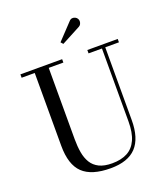

<svg xmlns="http://www.w3.org/2000/svg" viewBox="-173 -1096 1078 1232"><g transform="rotate(-20 366.0 -480.0)"><path d="M694.5 -750V-727H601V-230Q601 -106.5 544.5 -46Q488 14.5 369.5 14.5Q240 14.5 179.8 -43Q119.5 -100.5 119.5 -230V-727H30V-750H315V-727H215V-240Q215 -190.5 222.2 -148.8Q229.5 -107 248.2 -76.5Q267 -46 301.2 -29Q335.5 -12 389.5 -12Q450.5 -12 492.5 -34Q534.5 -56 556.5 -104Q578.5 -152 578.5 -230V-727H487V-750ZM356 -839.5 342 -855 444 -963Q454 -974 465 -975Q476 -976 485.8 -971Q495.5 -966 500 -957.5Q505 -949.5 504.5 -939.5Q504 -929.5 499.5 -921.2Q495 -913 486.5 -908.5Z"/></g></svg>

Font: BodoniModa 10 Custom
Style: Regular
Weight: 400
Designer: Owen Earl
Foundry: indestructible type
Version: Version 2.005